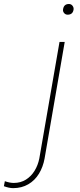

<svg xmlns="http://www.w3.org/2000/svg" viewBox="-174 -741 405 974"><path d="M175.8 -720.7Q187 -720.7 193.8 -711.9Q200.7 -703.1 199.2 -692.4Q195.3 -666.5 168.9 -666.5Q159.2 -666.5 152.3 -673.6Q145.5 -680.7 145.5 -689.9L146 -694.3Q149.9 -720.7 175.8 -720.7ZM127.9 -528.3H154.3L52.2 63Q44.4 106 23.7 140.1Q2.9 174.3 -30.5 193.8Q-64 213.4 -107.4 213.4Q-127.4 213.4 -154.3 203.6L-149.4 178.2Q-124.5 187 -104 187Q-69.3 187 -42.5 170.2Q-15.6 153.3 1.5 125.2Q18.6 97.2 25.4 63Z"/></svg>

Font: Mardoto Thin
Style: Italic
Weight: 250
Italic angle: -12°
Designer: Christian Robertson, Vahan Hovhannisyan
Foundry: Google
Version: Version 1.000